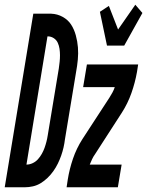

<svg xmlns="http://www.w3.org/2000/svg" viewBox="-65 -793 623 813"><path d="M40 0H-45L76 -735H152Q178 -734 200.5 -721.5Q223 -709 236 -689Q249 -669 256 -643.5Q263 -618 265 -592.5Q267 -567 264.5 -540.5Q262 -514 257 -487L210 -203Q208 -186 204 -168.5Q200 -151 194 -134Q188 -117 180 -100.5Q172 -84 161 -68.5Q150 -53 136.5 -40Q123 -27 107.5 -17.5Q92 -8 74.5 -4Q57 0 40 0ZM47 -96Q60 -96 73 -102Q86 -108 95.5 -118.5Q105 -129 112 -141.5Q119 -154 123.5 -166.5Q128 -179 131.5 -192.5Q135 -206 137 -219L184 -503Q186 -517 187.5 -531Q189 -545 189 -559Q189 -573 187 -586.5Q185 -600 179.5 -612Q174 -624 162.5 -631.5Q151 -639 137 -639H136ZM388 -600 358 -743 396 -768 435 -668 508 -773 538 -738 461 -600ZM217 0 222 -33Q229 -77 244 -121Q259 -165 284 -204L398 -379Q405 -390 411 -401Q417 -412 421 -424H287L303 -520H520L515 -488Q507 -443 491.5 -399Q476 -355 451 -316L338 -141Q330 -130 325 -119Q320 -108 315 -96H450L434 0Z"/></svg>

Font: Iosevka Term Curly Oblique
Style: Bold
Weight: 700
Italic angle: -9°
Designer: Belleve Invis
Foundry: Belleve Invis
Version: Version 32.3.0